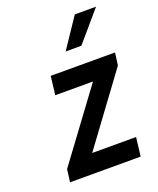

<svg xmlns="http://www.w3.org/2000/svg" viewBox="-135 -801 728 884"><g transform="rotate(-20 229.5 -359.5)"><path d="M54 0H400L411 -92H196L445 -430L453 -491H138L127 -400H312L62 -62ZM443 -719H339L241 -573H318Z"/></g></svg>

Font: Falling Sky
Style: CondObl
Weight: 400
Designer: Paul D. Hunt
Foundry: Adobe Systems Incorporated
Version: Version 1.02